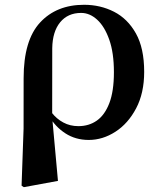

<svg xmlns="http://www.w3.org/2000/svg" viewBox="-20 -572 682 807"><path d="M70.7 208.4 79.1 -31.5 79.3 -243.1Q79.3 -402.7 148.4 -477.3Q217.4 -551.9 333.5 -551.9Q401.7 -551.9 459.1 -522.7Q516.6 -493.4 551.3 -431.4Q586 -369.4 586 -270Q586 -180.9 552.2 -116.7Q518.3 -52.5 465 -18.2Q411.6 16.2 353 16.2Q297.4 16.2 254.7 -11.6Q211.9 -39.4 185.9 -84.8H181.5L197.4 -98.6Q217.6 -72.5 246 -57.2Q274.3 -41.8 309.5 -41.8Q353.8 -41.8 387.1 -65.2Q420.4 -88.6 439.6 -138.6Q458.8 -188.7 458.8 -268.3Q458.8 -350.3 439.1 -405.7Q419.4 -461.1 388.2 -489.4Q357.1 -517.7 321 -517.7Q265 -517.7 232.8 -478.3Q200.6 -438.9 199.6 -369.3L199.3 -86.8L199.7 -74.4L223.6 188.3L80.2 214.7Z"/></svg>

Font: Noto Serif HK
Style: Regular
Weight: 200
Designer: Ryoko NISHIZUKA 西塚涼子 (kana & ideographs); Frank Grießhammer (Latin, Greek & Cyrillic); Wenlong ZHANG 张文龙 (bopomofo); San
Foundry: Adobe
Version: Version 2.001;hotconv 1.1.0;makeotfexe 2.6.0